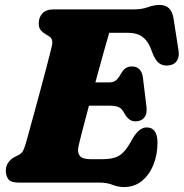

<svg xmlns="http://www.w3.org/2000/svg" viewBox="-20 -738 743 776"><path d="M382 0H54.5Q24 0 13.8 -13.8Q3.5 -27.5 3.5 -48Q3.5 -68 14.2 -82.2Q25 -96.5 39.5 -103.5L55 -111.5Q66 -117 71.8 -126.2Q77.5 -135.5 84 -157Q89.5 -177.5 99.8 -214.2Q110 -251 122.2 -296Q134.5 -341 147 -387.5Q159.5 -434 170.2 -475.2Q181 -516.5 188 -545Q193.5 -566.5 190.2 -576.2Q187 -586 178 -591.5L164 -600Q152.5 -606.5 144.5 -616.2Q136.5 -626 136.5 -643Q136.5 -668 151.5 -684Q166.5 -700 196 -700H518Q553.5 -700 577.8 -709Q602 -718 626 -718Q673 -718 681.5 -663L701.5 -534Q705.5 -508 695.2 -492.5Q685 -477 664.5 -474Q641 -470 623.8 -482Q606.5 -494 593 -532.5Q580.5 -569.5 557.5 -587.5Q534.5 -605.5 496.5 -605.5H421.5Q413.5 -578.5 398 -523.5Q382.5 -468.5 365.5 -405H422Q436 -405 446.2 -411.5Q456.5 -418 469.5 -441Q478.5 -457 489 -463.2Q499.5 -469.5 512.5 -469.5Q532.5 -469.5 543.8 -457.5Q555 -445.5 557.5 -425L572 -307Q575.5 -276.5 562.5 -262Q549.5 -247.5 528 -247.5Q511.5 -247.5 501 -256.8Q490.5 -266 483.5 -278.5Q473 -300 458.8 -305.5Q444.5 -311 418 -311H339.5Q324.5 -254 312.5 -208.2Q300.5 -162.5 296.5 -143Q292.5 -120.5 303 -107.5Q313.5 -94.5 348 -94.5H389.5Q421.5 -94.5 442.2 -100.5Q463 -106.5 478.8 -122.8Q494.5 -139 511.5 -170Q540 -223 572.5 -223Q616.5 -223 616.5 -161Q616.5 -112.5 600 -71.8Q583.5 -31 553.2 -6.5Q523 18 481.5 18Q457 18 434.8 9Q412.5 0 382 0Z"/></svg>

Font: Fraunces 72pt S100 Black
Style: Italic
Weight: 900
Italic angle: -16°
Version: Version 1.000; ttfautohint (v1.8.3)